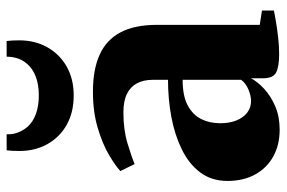

<svg xmlns="http://www.w3.org/2000/svg" viewBox="-159 -671 842 564"><g transform="rotate(-90 262.0 -389.0)"><path d="M163 11.5Q118.5 11.5 84.5 -7.2Q50.5 -26 31.5 -60.5Q12.5 -95 12.5 -141.5Q12.5 -189 37.8 -222.2Q63 -255.5 105.8 -276.2Q148.5 -297 201.2 -306.8Q254 -316.5 309.5 -316.5V-361.5Q309.5 -388 299.5 -407.2Q289.5 -426.5 268.5 -437Q247.5 -447.5 214 -447.5Q162.5 -447.5 123 -435.5Q83.5 -423.5 62 -414.5L41.5 -456.5Q57 -471 89.2 -490Q121.5 -509 168.5 -523Q215.5 -537 274.5 -537Q340 -537 383.5 -517.2Q427 -497.5 449 -456Q471 -414.5 471 -348.5V-47L513 -40.5V-5.5Q502 -3 481 0.5Q460 4 434.5 7Q409 10 385 10Q348.5 10 331.2 1.2Q314 -7.5 314 -38V-72.5Q304 -53.5 283 -34Q262 -14.5 231.8 -1.5Q201.5 11.5 163 11.5ZM247.5 -72.5Q262 -72.5 280.5 -80Q299 -87.5 309.5 -101.5V-273.5Q262 -273.5 234.2 -258.5Q206.5 -243.5 194.2 -218.8Q182 -194 182 -163Q182 -136 190.2 -115.5Q198.5 -95 213.2 -83.8Q228 -72.5 247.5 -72.5ZM263.5 -593.5Q214 -593.5 177.5 -614Q141 -634.5 120.8 -670.5Q100.5 -706.5 100.5 -753Q100.5 -764.5 101 -773.8Q101.5 -783 102.5 -790.5H149.5Q149.5 -786 149.8 -780.2Q150 -774.5 151.5 -768Q157 -746 171 -729.8Q185 -713.5 208.5 -704.8Q232 -696 263.5 -696Q295.5 -696 318.5 -704.8Q341.5 -713.5 356 -729.8Q370.5 -746 375 -767.5Q376.5 -774 377 -780Q377.5 -786 377.5 -790.5H423.5Q424.5 -783 425 -773.8Q425.5 -764.5 425.5 -753.5Q425.5 -707 405 -670.8Q384.5 -634.5 348.2 -614Q312 -593.5 263.5 -593.5Z"/></g></svg>

Font: Merriweather 96pt Black
Style: Regular
Weight: 900
Version: Version 2.100